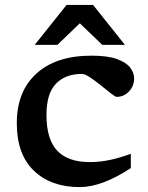

<svg xmlns="http://www.w3.org/2000/svg" viewBox="-20 -752 602 783"><path d="M353 -525Q420 -525 457.8 -511Q495.5 -497 511.2 -475.8Q527 -454.5 527 -432.5Q527 -401 506 -379Q485 -357 456 -357Q450 -357 432 -371.2Q414 -385.5 391.2 -404Q368.5 -422.5 347.2 -436.5Q326 -450.5 314 -450.5Q246 -450.5 207.8 -410.2Q169.5 -370 169.5 -283.5Q169.5 -184 213.2 -137.5Q257 -91 346.5 -91Q387.5 -91 428.5 -99.8Q469.5 -108.5 513.5 -125V-66.5Q395.5 11 305 11Q188 11 118.2 -55.8Q48.5 -122.5 48.5 -249.5Q48.5 -379.5 128.8 -452.2Q209 -525 353 -525ZM121.5 -569 251.5 -732H359.5L489.5 -569H397L305.5 -657L214 -569Z"/></svg>

Font: Newsreader Caption Medium
Style: Regular
Weight: 500
Designer: Hugues Gentile
Foundry: Production Type
Version: Version 1.001